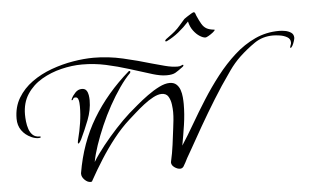

<svg xmlns="http://www.w3.org/2000/svg" viewBox="-60 -1010 1839 1143"><g transform="rotate(-5 859.5 -438.5)"><path d="M436 38Q418 38 401 21Q384 4 384 -14V-19Q414 -198 499 -339.5Q584 -481 720 -599Q721 -600 723 -600Q729 -600 729 -594Q729 -592 727 -588Q695 -556 662 -508.5Q629 -461 598 -405Q567 -349 541.5 -290Q516 -231 497.5 -176.5Q479 -122 471 -78Q498 -122 537.5 -171.5Q577 -221 620 -267.5Q663 -314 702 -349Q723 -367 754 -393.5Q785 -420 821.5 -446.5Q858 -473 893 -490.5Q928 -508 956 -508Q981 -508 996 -494.5Q1011 -481 1018 -460.5Q1025 -440 1027 -417Q1029 -394 1029 -376Q1029 -315 1019.5 -252Q1010 -189 999 -130Q1035 -185 1074 -252.5Q1113 -320 1158 -391Q1203 -462 1254 -527.5Q1305 -593 1363 -645.5Q1421 -698 1488 -729Q1555 -760 1632 -760Q1648 -760 1668 -756.5Q1688 -753 1703.5 -742.5Q1719 -732 1719 -711Q1719 -706 1714.5 -691.5Q1710 -677 1703.5 -665Q1697 -653 1691 -653Q1690 -653 1690 -656Q1690 -663 1693.5 -670Q1697 -677 1697 -685Q1697 -707 1677.5 -718Q1658 -729 1634 -732.5Q1610 -736 1594 -736Q1531 -736 1483 -703Q1435 -670 1391 -629Q1354 -594 1323.5 -550.5Q1293 -507 1264 -464Q1215 -389 1169 -311.5Q1123 -234 1079 -155Q1065 -130 1050.5 -104.5Q1036 -79 1021 -53Q1015 -41 1008.5 -28.5Q1002 -16 995 -5Q987 6 974 6Q958 6 940.5 -6.5Q923 -19 923 -36Q923 -38 923.5 -39.5Q924 -41 924 -42Q935 -90 941.5 -139.5Q948 -189 954 -238Q957 -261 959.5 -285Q962 -309 962 -334Q962 -353 958.5 -379.5Q955 -406 943 -426.5Q931 -447 903 -447Q881 -447 852.5 -432Q824 -417 794.5 -394Q765 -371 740 -348.5Q715 -326 698 -311Q649 -267 604 -210Q559 -153 520 -91.5Q481 -30 449 28Q447 33 445 35.5Q443 38 436 38ZM151 -249Q130 -249 108 -259Q71 -276 50.5 -305.5Q30 -335 30 -375Q30 -445 62 -498.5Q94 -552 147 -590Q200 -628 264.5 -651.5Q329 -675 395 -686Q461 -697 518 -697Q605 -697 692.5 -677Q780 -657 863 -632Q895 -623 937 -612Q979 -601 1012 -601Q1026 -601 1033.5 -605Q1041 -609 1044 -609Q1047 -609 1047 -606Q1047 -602 1044.5 -599.5Q1042 -597 1039 -595Q1014 -576 996 -565.5Q978 -555 943 -555Q922 -555 901.5 -559Q881 -563 861 -569Q793 -590 725 -611.5Q657 -633 588 -648Q519 -663 446 -663Q386 -663 322 -647.5Q258 -632 203.5 -600Q149 -568 115.5 -517Q82 -466 82 -395Q82 -377 84.5 -353.5Q87 -330 94.5 -308Q102 -286 117 -272Q132 -258 157 -258Q159 -258 161.5 -257.5Q164 -257 164 -254Q164 -251 158.5 -250Q153 -249 151 -249ZM383 -196Q382 -196 381.5 -198Q381 -200 381 -201Q381 -207 382.5 -212.5Q384 -218 385 -223Q397 -269 404.5 -318.5Q412 -368 412 -415Q412 -424 411 -437.5Q410 -451 405.5 -461Q401 -471 390 -471Q379 -471 376 -463.5Q373 -456 368 -456Q366 -456 366 -459Q366 -461 368 -465Q377 -484 393.5 -501Q410 -518 432 -518Q451 -518 459.5 -506Q468 -494 470.5 -477.5Q473 -461 473 -447Q473 -389 450 -330Q427 -271 402 -219Q400 -215 394 -205.5Q388 -196 383 -196ZM957 -756Q952 -756 952 -760Q952 -763 955 -766Q958 -769 959 -770Q978 -784 995.5 -797Q1013 -810 1030 -827Q1035 -832 1045.5 -844Q1056 -856 1065.5 -867Q1075 -878 1077 -880Q1081 -883 1093.5 -891.5Q1106 -900 1119 -907.5Q1132 -915 1136 -915Q1141 -915 1144.5 -907Q1148 -899 1149 -894Q1163 -862 1174.5 -842.5Q1186 -823 1202.5 -813.5Q1219 -804 1248 -801Q1251 -801 1251 -800Q1251 -795 1238.5 -785Q1226 -775 1212 -767Q1198 -759 1193 -759Q1179 -759 1159 -771.5Q1139 -784 1121.5 -807.5Q1104 -831 1097 -863Q1067 -830 1033.5 -803Q1000 -776 963 -758Q959 -756 957 -756Z"/></g></svg>

Font: My Soul
Style: Regular
Weight: 400
Designer: Robert E. Leuschke
Foundry: Robert E. Leuschke
Version: Version 1.010; ttfautohint (v1.8.4.7-5d5b)